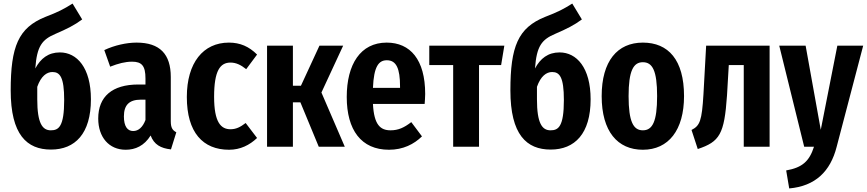

<svg xmlns="http://www.w3.org/2000/svg" viewBox="-20 -823 4862 1077"><path d="M316 -529C251 -529 208 -495 178 -439C187 -565 216 -601 291 -633C356 -661 398 -682 441 -714L387 -803C336 -771 307 -756 234 -728C83 -667 40 -562 40 -316C40 -67 131 16 266 16C401 16 490 -73 490 -266C490 -444 411 -529 316 -529ZM265 -92C218 -92 189 -131 189 -266V-336C210 -396 242 -419 274 -419C316 -419 340 -391 340 -262C340 -112 309 -92 265 -92Z M938 -143V-391C938 -519 877 -584 746 -584C690 -584 622 -569 565 -542L598 -449C644 -467 682 -477 721 -477C775 -477 796 -454 796 -383V-349H756C609 -349 531 -281 531 -158C531 -54 591 17 685 17C739 17 789 -5 825 -63C844 -12 882 9 939 15L969 -81C948 -92 938 -106 938 -143ZM727 -88C695 -88 675 -114 675 -170C675 -234 705 -264 770 -264H796V-150C781 -110 757 -88 727 -88Z M1264 -584C1120 -584 1028 -471 1028 -279C1028 -80 1118 17 1265 17C1328 17 1380 -9 1422 -49L1358 -133C1328 -110 1304 -98 1273 -98C1219 -98 1181 -137 1181 -280C1181 -427 1215 -472 1273 -472C1304 -472 1331 -459 1361 -435L1422 -517C1377 -562 1327 -584 1264 -584Z M1905 -567H1772L1668 -342H1623V-567H1478V0H1623V-249H1665L1768 0H1914L1783 -304Z M2365 -296C2365 -489 2281 -584 2149 -584C2002 -584 1925 -462 1925 -279C1925 -94 2006 17 2162 17C2241 17 2302 -14 2347 -58L2287 -138C2247 -107 2214 -92 2171 -92C2114 -92 2078 -122 2072 -240H2362C2363 -255 2365 -277 2365 -296ZM2224 -330H2072C2077 -450 2104 -485 2150 -485C2203 -485 2224 -439 2224 -338Z M2809 -567H2388V-458H2522V0H2667V-458H2791Z M3119 -529C3054 -529 3011 -495 2981 -439C2990 -565 3019 -601 3094 -633C3159 -661 3201 -682 3244 -714L3190 -803C3139 -771 3110 -756 3037 -728C2886 -667 2843 -562 2843 -316C2843 -67 2934 16 3069 16C3204 16 3293 -73 3293 -266C3293 -444 3214 -529 3119 -529ZM3068 -92C3021 -92 2992 -131 2992 -266V-336C3013 -396 3045 -419 3077 -419C3119 -419 3143 -391 3143 -262C3143 -112 3112 -92 3068 -92Z M3586 -584C3443 -584 3355 -480 3355 -284C3355 -86 3444 17 3586 17C3730 17 3817 -93 3817 -284C3817 -487 3729 -584 3586 -584ZM3586 -474C3640 -474 3666 -427 3666 -284C3666 -141 3640 -92 3586 -92C3533 -92 3506 -140 3506 -284C3506 -426 3533 -474 3586 -474Z M3941 -567 3926 -295C3917 -144 3906 -118 3859 -94L3894 13C4017 -28 4043 -70 4058 -287L4068 -458H4152V0H4297V-567Z M4822 -567H4677L4584 -95L4499 -567H4351L4491 0H4546C4520 81 4481 117 4390 133L4407 234C4554 221 4638 138 4673 1Z"/></svg>

Font: Glow Sans TC Compressed
Style: Bold
Weight: 700
Width: 2
Designer: Ryoko NISHIZUKA (kana, bopomofo & ideographs); Paul D. Hunt (Latin, Greek & Cyrillic); Sandoll Communications, Soo-young
Version: Version 0.93